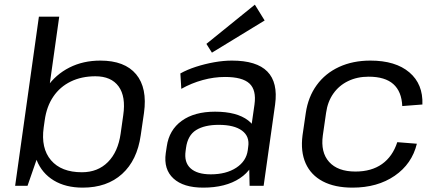

<svg xmlns="http://www.w3.org/2000/svg" viewBox="-20 -813 1904 840"><path d="M342 7.9Q267.2 7.9 215.4 -23.5Q163.6 -54.8 140.6 -112Q117.6 -169.1 127.8 -246L135.1 -298.4Q146.3 -375.3 184.9 -431.2Q223.4 -487 283.7 -517.5Q343.9 -547.9 419 -547.9Q525.7 -547.9 575.5 -488.1Q625.3 -428.3 609.9 -318.6L595.7 -221.4Q580.2 -111.7 514.1 -51.9Q448 7.9 342 7.9ZM150.2 -740H239.1L158.5 -167.7L100.4 0H46.2ZM338.3 -59.4Q407.8 -59.4 452.2 -104.1Q496.6 -148.8 507.8 -228.6L519.2 -309.2Q531.1 -390.7 498.9 -435Q466.6 -479.3 397.2 -479.3Q336.9 -479.3 289.6 -456.3Q242.3 -433.3 213.2 -390.3Q184 -347.4 175.6 -286.6L171.2 -255.7Q158.3 -164.4 203.2 -111.9Q248.2 -59.4 338.3 -59.4Z M1068.1 -179.2 1093.4 -355.9Q1102.2 -419 1071.4 -447.6Q1040.6 -476.3 964.5 -476.3Q915.9 -476.3 866.9 -462.8Q817.8 -449.4 773.2 -424.3L769.1 -491.7Q798.9 -508.4 837.3 -520.8Q875.6 -533.2 916.8 -540.6Q958 -547.9 994.7 -547.9Q1102.8 -547.9 1149.7 -500Q1196.7 -452.1 1183.6 -355.9L1133.4 0H1072ZM869 7.9Q782.5 7.9 738.9 -32.1Q695.2 -72.2 705.2 -143.2L709.6 -172.3Q719.7 -244.3 775.1 -284.4Q830.4 -324.4 920.7 -324.4Q1015.9 -324.4 1065.8 -286.1Q1115.7 -247.9 1105.5 -176.8L1101.1 -145.9Q1091.1 -73.8 1029.2 -33Q967.2 7.9 869 7.9ZM901.9 -50.3Q969.6 -50.3 1013.5 -79.1Q1057.5 -107.9 1064 -155.7L1065.8 -170.2Q1073.1 -216.1 1038.8 -241.5Q1004.6 -266.8 936.9 -266.8Q874.9 -266.8 838 -243.9Q801.2 -221 793.8 -165.8L792.1 -153Q784.7 -102.9 813.7 -76.6Q842.6 -50.3 901.9 -50.3ZM1137.8 -723.4 907.2 -582.6 883 -621 1095 -792.6Z M1522.1 7.9Q1444.6 7.9 1392.4 -19.5Q1340.2 -46.9 1317.2 -98.5Q1294.3 -150.1 1303.6 -221.4L1317.8 -318.6Q1328.1 -389.1 1365.6 -440.6Q1403 -492.2 1463.4 -520.1Q1523.7 -547.9 1600.4 -547.9Q1710.5 -547.9 1771 -496.4Q1831.4 -445 1828 -355.8L1739.9 -349Q1737.2 -412.7 1700.8 -445.1Q1664.4 -477.5 1592.7 -477.5Q1542.5 -477.5 1502.7 -458.1Q1463 -438.8 1438.2 -403.4Q1413.3 -368 1406.6 -319.2L1392.4 -220.8Q1382.1 -146.6 1419.9 -104.6Q1457.7 -62.5 1535 -62.5Q1605 -62.5 1651.3 -95.3Q1697.6 -128.1 1718.1 -191L1803.8 -184.2Q1782.3 -95.9 1706.9 -44Q1631.4 7.9 1522.1 7.9Z"/></svg>

Font: Pathway Extreme 8pt Thin
Style: Italic
Weight: 100
Italic angle: -8°
Designer: Eduardo Rodriguez Tunni
Foundry: Eduardo Rodriguez Tunni
Version: Version 1.000